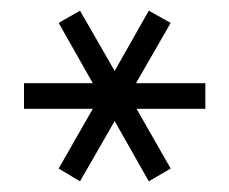

<svg xmlns="http://www.w3.org/2000/svg" viewBox="-20 -727 430 360"><path d="M90 -411 154 -523H25V-571H154L90 -684L130 -707L195 -594L259 -707L300 -684L235 -571H365V-523H236L300 -411L259 -387L195 -500L130 -387Z"/></svg>

Font: PT Root UI
Style: Regular
Weight: 400
Designer: Vitaly Kuzmin
Foundry: ParaType Ltd.
Version: Version 2.001G